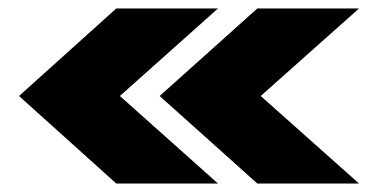

<svg xmlns="http://www.w3.org/2000/svg" viewBox="-20 -474 892 454"><path d="M255 -40H495.5L263.5 -247L495.5 -454H255L25 -247ZM588.5 -40H829L596.5 -247L829 -454H588.5L357.5 -247Z"/></svg>

Font: Anybody SemiExpanded Black
Style: Regular
Weight: 900
Width: 6
Version: Version 1.113;gftools[0.9.25]